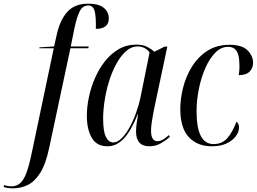

<svg xmlns="http://www.w3.org/2000/svg" viewBox="-155 -790 1404 1050"><path d="M-84 240Q-115 240 -135 232L-133 222Q-125 225 -114 227Q-103 229 -93 229Q-65 229 -45 212Q-25 195 -10 154Q5 113 20 40L139 -526H60L61 -531L141 -536L155 -599Q173 -681 213.5 -725.5Q254 -770 328 -770Q384 -770 412 -747.5Q440 -725 440 -690Q440 -632 369 -632Q371 -696 363 -728Q355 -760 328 -760Q297 -760 281 -728.5Q265 -697 252 -635L232 -536H330L328 -526H230L115 14Q96 106 65.5 154.5Q35 203 -3 221.5Q-41 240 -84 240Z M433 10Q374 10 347 -36Q320 -82 320 -157Q320 -205 331 -258Q342 -311 364 -362Q386 -413 418.5 -454.5Q451 -496 494 -521Q537 -546 590 -546Q626 -546 649.5 -534Q673 -522 689 -507L745 -535H760L689 -200Q686 -185 681.5 -161.5Q677 -138 674 -114.5Q671 -91 671 -75Q671 -18 706 -18Q721 -18 736 -26.5Q751 -35 768 -51L774 -42Q755 -24 726 -7Q697 10 662 10Q589 10 589 -71Q589 -94 592.5 -116.5Q596 -139 600 -165H598Q562 -74 522 -32Q482 10 433 10ZM465 -11Q487 -11 509.5 -33Q532 -55 552.5 -91.5Q573 -128 589 -172.5Q605 -217 614 -261L663 -503Q652 -519 635 -527.5Q618 -536 599 -536Q563 -536 533.5 -509.5Q504 -483 480.5 -439.5Q457 -396 441 -344Q425 -292 417 -239Q409 -186 409 -142Q409 -72 424 -41.5Q439 -11 465 -11Z M1004 10Q924 10 877.5 -40Q831 -90 831 -194Q831 -250 846.5 -311.5Q862 -373 895 -426Q928 -479 979 -512Q1030 -545 1101 -545Q1169 -545 1199 -514.5Q1229 -484 1229 -446Q1229 -418 1210 -398.5Q1191 -379 1150 -379Q1153 -393 1154 -409.5Q1155 -426 1154 -444Q1153 -491 1138 -512.5Q1123 -534 1093 -534Q1054 -534 1022.5 -502Q991 -470 968 -418Q945 -366 932.5 -303.5Q920 -241 920 -181Q920 -2 1013 -2Q1060 -2 1088.5 -35Q1117 -68 1138 -124Q1144 -121 1148 -113Q1152 -105 1152 -92Q1152 -69 1135 -45.5Q1118 -22 1085 -6Q1052 10 1004 10Z"/></svg>

Font: Noto Serif Display Condensed
Style: Italic
Weight: 400
Width: 3
Italic angle: -12°
Designer: Monotype Design Team
Foundry: Monotype Imaging Inc.
Version: Version 2.009